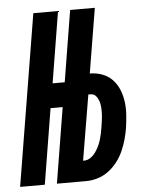

<svg xmlns="http://www.w3.org/2000/svg" viewBox="-70 -778 622 821"><g transform="rotate(-5 241.5 -367.5)"><path d="M-17 0 104 -735H210L160 -429H212L262 -735H368L322 -457Q350 -457 375.5 -447.5Q401 -438 419 -419Q437 -400 447 -375Q457 -350 460.5 -323Q464 -296 462 -267.5Q460 -239 456 -211Q452 -187 445 -162Q438 -137 427.5 -113.5Q417 -90 400.5 -68.5Q384 -47 362.5 -31Q341 -15 316 -7.5Q291 0 266 0H141L194 -324H142L89 0ZM266 -88Q280 -88 293 -97Q306 -106 314.5 -118Q323 -130 329.5 -143.5Q336 -157 340 -170.5Q344 -184 347 -198Q350 -212 352 -226Q354 -240 356 -254Q358 -268 358.5 -282Q359 -296 358 -309.5Q357 -323 353 -335.5Q349 -348 340.5 -358Q332 -368 318 -368H308L261 -88Z"/></g></svg>

Font: Iosevka Term Curly XBd Obl
Style: Regular
Weight: 800
Italic angle: -9°
Designer: Belleve Invis
Foundry: Belleve Invis
Version: Version 32.3.0